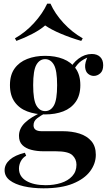

<svg xmlns="http://www.w3.org/2000/svg" viewBox="-20 -834 585 1042"><path d="M216 188Q157 188 109 177Q61 166 33 144.5Q5 123 5 90Q5 58 33 33Q61 8 115 -5L122 11Q103 22 93 41Q83 60 83 81Q83 124 122.5 147.5Q162 171 228 171Q273 171 311 159Q349 147 372 122Q395 97 395 60Q395 29 372.5 8Q350 -13 283 -13H217Q180 -13 149.5 -21Q119 -29 101 -47Q83 -65 83 -97Q83 -136 115 -167.5Q147 -199 215 -229L226 -220Q201 -207 181.5 -192Q162 -177 162 -154Q162 -122 206 -122H319Q371 -122 411.5 -109Q452 -96 476 -68Q500 -40 500 6Q500 54 469 95.5Q438 137 375.5 162.5Q313 188 216 188ZM225 -213Q171 -213 127.5 -229.5Q84 -246 59 -281.5Q34 -317 34 -372Q34 -427 59 -462Q84 -497 127.5 -514Q171 -531 225 -531Q280 -531 323 -514Q366 -497 391 -462Q416 -427 416 -372Q416 -317 391 -281.5Q366 -246 323 -229.5Q280 -213 225 -213ZM225 -231Q255 -231 272.5 -261.5Q290 -292 290 -372Q290 -452 272.5 -482.5Q255 -513 225 -513Q195 -513 177.5 -482.5Q160 -452 160 -372Q160 -292 177.5 -261.5Q195 -231 225 -231ZM376 -446 357 -453Q372 -490 406 -515.5Q440 -541 478 -541Q507 -541 523.5 -525Q540 -509 540 -480Q540 -450 524 -436Q508 -422 489 -422Q472 -422 458 -433.5Q444 -445 442 -469.5Q440 -494 458 -531L468 -527Q429 -512 410 -494Q391 -476 376 -446ZM254 -814Q278 -760 324.5 -709.5Q371 -659 429 -626L421 -612Q365 -628 311.5 -650.5Q258 -673 225 -696Q199 -673 156 -650.5Q113 -628 69 -612L61 -626Q118 -658 164.5 -709Q211 -760 236 -814Z"/></svg>

Font: Playfair Display SemiBold
Style: Regular
Weight: 600
Designer: Claus Eggers Sørensen
Foundry: Claus Eggers Sørensen
Version: Version 1.203